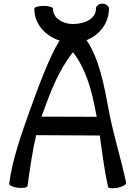

<svg xmlns="http://www.w3.org/2000/svg" viewBox="-20 -1008 748 1047"><path d="M130 6C143 -85 156 -181 177 -271L524 -269C537 -176 549 -82 569 11C570 19 594 21 622 16C649 10 670 -2 668 -11C640 -143 598 -273 573 -407C549 -538 521 -688 452 -789C523 -817 574 -882 574 -960C574 -976 558 -988 538 -988C519 -988 503 -976 503 -960C503 -905 441 -877 378 -877C322 -877 269 -909 269 -960C269 -969 246 -976 218 -976C190 -976 167 -969 167 -960C167 -877 227 -812 305 -787C248 -696 189 -534 145 -412C97 -279 47 -137 30 -6C29 3 50 12 78 16C106 19 129 15 130 6ZM212 -388C255 -506 300 -627 378 -723C451 -629 481 -511 503 -393C505 -386 506 -378 507 -371L206 -372C208 -378 210 -383 212 -388Z"/></svg>

Font: Nupuram Medium
Style: Regular
Weight: 500
Designer: Santhosh Thottingal (santhosh.thottingal@gmail.com)
Foundry: SMC
Version: Version 1.000